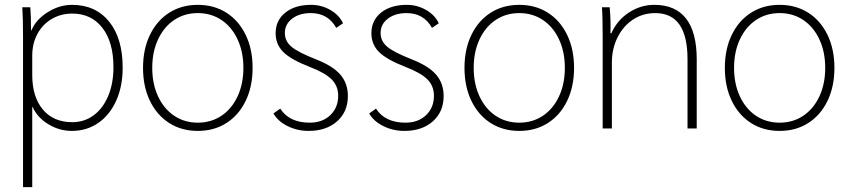

<svg xmlns="http://www.w3.org/2000/svg" viewBox="-20 -530 3504 792"><path d="M75 -380Q75 -457 72 -500H105Q108 -466 108 -405H110Q128 -449 176.5 -479.5Q225 -510 277 -510Q374 -510 430 -441Q486 -372 486 -251Q486 -174 459.5 -115Q433 -56 385.5 -23Q338 10 276 10Q225 10 179.5 -17.5Q134 -45 115 -88H113V242H75ZM448 -253Q448 -356 402.5 -415Q357 -474 278 -474Q231 -474 193 -451.5Q155 -429 134 -389.5Q113 -350 113 -300V-221Q113 -130 157 -78Q201 -26 278 -26Q328 -26 366.5 -54.5Q405 -83 426.5 -134.5Q448 -186 448 -253Z M570 -250Q570 -327 598.5 -386Q627 -445 678 -477.5Q729 -510 796 -510Q863 -510 914 -477.5Q965 -445 993.5 -386Q1022 -327 1022 -250Q1022 -173 993.5 -114Q965 -55 914 -22.5Q863 10 796 10Q729 10 678 -22.5Q627 -55 598.5 -114Q570 -173 570 -250ZM984 -250Q984 -316 960 -367.5Q936 -419 893.5 -447.5Q851 -476 796 -476Q741 -476 698.5 -447.5Q656 -419 632 -367.5Q608 -316 608 -250Q608 -184 632 -132.5Q656 -81 698.5 -52.5Q741 -24 796 -24Q851 -24 893.5 -52.5Q936 -81 960 -132.5Q984 -184 984 -250Z M1108 -62 1136 -82Q1173 -24 1258 -24Q1310 -24 1342.5 -55Q1375 -86 1375 -135Q1375 -175 1348.5 -202Q1322 -229 1260 -253Q1180 -284 1148.5 -315.5Q1117 -347 1117 -393Q1117 -446 1157 -478Q1197 -510 1263 -510Q1306 -510 1342.5 -489Q1379 -468 1395 -434L1367 -415Q1333 -476 1262 -476Q1215 -476 1185 -453Q1155 -430 1155 -394Q1155 -360 1182.5 -337Q1210 -314 1284 -285Q1353 -258 1384 -222Q1415 -186 1415 -134Q1415 -69 1370.5 -29.5Q1326 10 1253 10Q1206 10 1166 -10Q1126 -30 1108 -62Z M1503 -62 1531 -82Q1568 -24 1653 -24Q1705 -24 1737.5 -55Q1770 -86 1770 -135Q1770 -175 1743.5 -202Q1717 -229 1655 -253Q1575 -284 1543.5 -315.5Q1512 -347 1512 -393Q1512 -446 1552 -478Q1592 -510 1658 -510Q1701 -510 1737.5 -489Q1774 -468 1790 -434L1762 -415Q1728 -476 1657 -476Q1610 -476 1580 -453Q1550 -430 1550 -394Q1550 -360 1577.5 -337Q1605 -314 1679 -285Q1748 -258 1779 -222Q1810 -186 1810 -134Q1810 -69 1765.5 -29.5Q1721 10 1648 10Q1601 10 1561 -10Q1521 -30 1503 -62Z M1896 -250Q1896 -327 1924.5 -386Q1953 -445 2004 -477.5Q2055 -510 2122 -510Q2189 -510 2240 -477.5Q2291 -445 2319.5 -386Q2348 -327 2348 -250Q2348 -173 2319.5 -114Q2291 -55 2240 -22.5Q2189 10 2122 10Q2055 10 2004 -22.5Q1953 -55 1924.5 -114Q1896 -173 1896 -250ZM2310 -250Q2310 -316 2286 -367.5Q2262 -419 2219.5 -447.5Q2177 -476 2122 -476Q2067 -476 2024.5 -447.5Q1982 -419 1958 -367.5Q1934 -316 1934 -250Q1934 -184 1958 -132.5Q1982 -81 2024.5 -52.5Q2067 -24 2122 -24Q2177 -24 2219.5 -52.5Q2262 -81 2286 -132.5Q2310 -184 2310 -250Z M2466 -380Q2466 -463 2463 -500H2495Q2500 -444 2498 -393H2502Q2526 -447 2574.5 -478.5Q2623 -510 2679 -510Q2766 -510 2810 -453.5Q2854 -397 2854 -285V0H2816V-286Q2816 -476 2683 -476Q2632 -476 2591.5 -449.5Q2551 -423 2527.5 -376Q2504 -329 2504 -272V0H2466Z M2970 -250Q2970 -327 2998.5 -386Q3027 -445 3078 -477.5Q3129 -510 3196 -510Q3263 -510 3314 -477.5Q3365 -445 3393.5 -386Q3422 -327 3422 -250Q3422 -173 3393.5 -114Q3365 -55 3314 -22.5Q3263 10 3196 10Q3129 10 3078 -22.5Q3027 -55 2998.5 -114Q2970 -173 2970 -250ZM3384 -250Q3384 -316 3360 -367.5Q3336 -419 3293.5 -447.5Q3251 -476 3196 -476Q3141 -476 3098.5 -447.5Q3056 -419 3032 -367.5Q3008 -316 3008 -250Q3008 -184 3032 -132.5Q3056 -81 3098.5 -52.5Q3141 -24 3196 -24Q3251 -24 3293.5 -52.5Q3336 -81 3360 -132.5Q3384 -184 3384 -250Z"/></svg>

Font: Sarabun Thin
Style: Regular
Weight: 250
Designer: Suppakit Chalermlarp | Katatrad Co.,Ltd.
Foundry: Cadson Demak Co.,Ltd.
Version: Version 1.000; ttfautohint (v1.6)